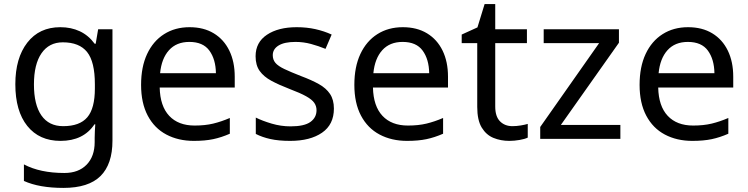

<svg xmlns="http://www.w3.org/2000/svg" viewBox="-20 -679 3657 939"><path d="M275 -546Q328 -546 370.5 -526Q413 -506 443 -465H448L460 -536H530V9Q530 124 471.5 182Q413 240 290 240Q172 240 97 206V125Q176 167 295 167Q364 167 403.5 126.5Q443 86 443 16V-5Q443 -17 444 -39.5Q445 -62 446 -71H442Q388 10 276 10Q172 10 113.5 -63Q55 -136 55 -267Q55 -395 113.5 -470.5Q172 -546 275 -546ZM287 -472Q220 -472 183 -418.5Q146 -365 146 -266Q146 -167 182.5 -114.5Q219 -62 289 -62Q370 -62 407 -105.5Q444 -149 444 -246V-267Q444 -377 406 -424.5Q368 -472 287 -472Z M907 -546Q976 -546 1025.5 -516Q1075 -486 1101.5 -431.5Q1128 -377 1128 -304V-251H761Q763 -160 807.5 -112.5Q852 -65 932 -65Q983 -65 1022.5 -74.5Q1062 -84 1104 -102V-25Q1063 -7 1023 1.5Q983 10 928 10Q852 10 793.5 -21Q735 -52 702.5 -113.5Q670 -175 670 -264Q670 -352 699.5 -415Q729 -478 782.5 -512Q836 -546 907 -546ZM906 -474Q843 -474 806.5 -433.5Q770 -393 763 -321H1036Q1035 -389 1004 -431.5Q973 -474 906 -474Z M1613 -148Q1613 -70 1555 -30Q1497 10 1399 10Q1343 10 1302.5 1Q1262 -8 1231 -24V-104Q1263 -88 1308.5 -74.5Q1354 -61 1401 -61Q1468 -61 1498 -82.5Q1528 -104 1528 -140Q1528 -160 1517 -176Q1506 -192 1477.5 -208Q1449 -224 1396 -244Q1344 -264 1307 -284Q1270 -304 1250 -332Q1230 -360 1230 -404Q1230 -472 1285.5 -509Q1341 -546 1431 -546Q1480 -546 1522.5 -536.5Q1565 -527 1602 -510L1572 -440Q1538 -454 1501 -464Q1464 -474 1425 -474Q1371 -474 1342.5 -456.5Q1314 -439 1314 -409Q1314 -387 1327 -371.5Q1340 -356 1370.5 -341.5Q1401 -327 1452 -307Q1503 -288 1539 -268Q1575 -248 1594 -219.5Q1613 -191 1613 -148Z M1950 -546Q2019 -546 2068.5 -516Q2118 -486 2144.5 -431.5Q2171 -377 2171 -304V-251H1804Q1806 -160 1850.5 -112.5Q1895 -65 1975 -65Q2026 -65 2065.5 -74.5Q2105 -84 2147 -102V-25Q2106 -7 2066 1.5Q2026 10 1971 10Q1895 10 1836.5 -21Q1778 -52 1745.5 -113.5Q1713 -175 1713 -264Q1713 -352 1742.5 -415Q1772 -478 1825.5 -512Q1879 -546 1950 -546ZM1949 -474Q1886 -474 1849.5 -433.5Q1813 -393 1806 -321H2079Q2078 -389 2047 -431.5Q2016 -474 1949 -474Z M2486 -62Q2506 -62 2527 -65.5Q2548 -69 2561 -73V-6Q2547 1 2521 5.5Q2495 10 2471 10Q2429 10 2393.5 -4.5Q2358 -19 2336 -55Q2314 -91 2314 -156V-468H2238V-510L2315 -545L2350 -659H2402V-536H2557V-468H2402V-158Q2402 -109 2425.5 -85.5Q2449 -62 2486 -62Z M3014 0H2622V-58L2910 -468H2639V-536H3007V-470L2723 -68H3014Z M3345 -546Q3414 -546 3463.5 -516Q3513 -486 3539.5 -431.5Q3566 -377 3566 -304V-251H3199Q3201 -160 3245.5 -112.5Q3290 -65 3370 -65Q3421 -65 3460.5 -74.5Q3500 -84 3542 -102V-25Q3501 -7 3461 1.5Q3421 10 3366 10Q3290 10 3231.5 -21Q3173 -52 3140.5 -113.5Q3108 -175 3108 -264Q3108 -352 3137.5 -415Q3167 -478 3220.5 -512Q3274 -546 3345 -546ZM3344 -474Q3281 -474 3244.5 -433.5Q3208 -393 3201 -321H3474Q3473 -389 3442 -431.5Q3411 -474 3344 -474Z"/></svg>

Font: Noto Sans
Style: Regular
Weight: 400
Designer: Monotype Design Team
Foundry: Monotype Imaging Inc.
Version: Version 2.007